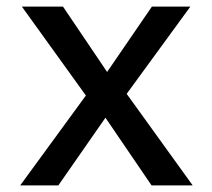

<svg xmlns="http://www.w3.org/2000/svg" viewBox="-20 -559 640 579"><path d="M41 0 239 -271 46 -539H170L303 -342L438 -539H554L362 -276L561 0H437L298 -204L156 0Z"/></svg>

Font: Noto Sans Mono Medium
Style: Regular
Weight: 500
Designer: Monotype Design Team
Foundry: Monotype Imaging Inc.
Version: Version 2.014